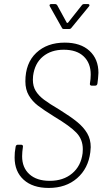

<svg xmlns="http://www.w3.org/2000/svg" viewBox="-20 -918 517 946"><path d="M52 -142Q52 -159 53 -167L57 -195Q59 -205 68 -205H84Q89 -205 91.5 -202Q94 -199 93 -195L90 -170Q89 -162 89 -148Q89 -92 125 -59.5Q161 -27 225 -27Q292 -27 335.5 -63.5Q379 -100 387 -163Q388 -170 388 -183Q388 -231 356.5 -264Q325 -297 248 -343Q195 -376 167 -397.5Q139 -419 122 -448Q105 -477 105 -517Q105 -607 158.5 -657.5Q212 -708 299 -708Q377 -708 421 -667.5Q465 -627 465 -559Q465 -551 463 -531L460 -506Q458 -496 449 -496H431Q427 -496 424.5 -499Q422 -502 423 -506L426 -529Q427 -536 427 -551Q427 -607 392.5 -640Q358 -673 294 -673Q232 -673 191.5 -639.5Q151 -606 143 -544Q142 -537 142 -525Q142 -493 156 -470Q170 -447 196.5 -427Q223 -407 274 -377Q330 -342 361 -316.5Q392 -291 409.5 -261.5Q427 -232 427 -193Q427 -186 425 -168Q415 -88 360 -40Q305 8 220 8Q141 8 96.5 -32.5Q52 -73 52 -142ZM224 -891Q224 -898 233 -898H251Q258 -898 262 -892L309 -806Q310 -805 312 -805Q314 -805 315 -806L383 -892Q387 -898 395 -898H414Q419 -898 420.5 -894Q422 -890 418 -886L332 -781Q328 -775 320 -775H296Q287 -775 285 -781L226 -886Z"/></svg>

Font: Barlow Semi Condensed ExLight
Style: Italic
Weight: 275
Width: 4
Italic angle: -7°
Designer: Jeremy Tribby
Foundry: Tribby Type
Version: Version 1.408